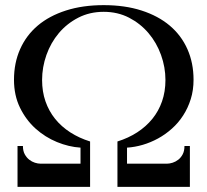

<svg xmlns="http://www.w3.org/2000/svg" viewBox="-20 -724 804 744"><path d="M730 -415Q730 -374.5 719.2 -340.1Q708.5 -305.7 689.9 -276.9Q671.4 -248 646.2 -225.6Q621.1 -203.1 592.5 -187.5Q564 -171.9 533.2 -162.8Q502.4 -153.8 472.2 -151.9V-89.8H627.9Q637.2 -89.8 648.9 -93.5Q660.6 -97.2 670.9 -105.2Q681.2 -113.3 688 -126.2Q694.8 -139.2 694.8 -158.2H715.8V0H435.1V-175.8Q477.5 -189 511.7 -211.2Q545.9 -233.4 570.3 -263.4Q594.7 -293.5 607.9 -331.3Q621.1 -369.1 621.1 -414.1Q621.1 -463.4 604 -511Q586.9 -558.6 555.4 -595.7Q523.9 -632.8 480 -655.5Q436 -678.2 381.8 -678.2Q327.6 -678.2 283.4 -655.5Q239.3 -632.8 208 -595.7Q176.8 -558.6 159.9 -511Q143.1 -463.4 143.1 -414.1Q143.1 -369.1 156.2 -331.3Q169.4 -293.5 193.6 -263.4Q217.8 -233.4 252.2 -211.2Q286.6 -189 329.1 -175.8V0H47.9V-158.2H68.8Q68.8 -139.2 75.9 -126.2Q83 -113.3 93.3 -105.2Q103.5 -97.2 115.2 -93.5Q127 -89.8 136.2 -89.8H292V-151.9Q246.6 -154.8 200.7 -173.6Q154.8 -192.4 117.7 -225.8Q80.6 -259.3 57.4 -306.9Q34.2 -354.5 34.2 -415Q34.2 -480 57.9 -533.4Q81.5 -586.9 126.2 -624.8Q170.9 -662.6 235.6 -683.3Q300.3 -704.1 381.8 -704.1Q463.9 -704.1 528.3 -683.3Q592.8 -662.6 637.7 -624.8Q682.6 -586.9 706.3 -533.4Q730 -480 730 -415Z"/></svg>

Font: Charis SIL
Style: Bold Italic
Weight: 700
Italic angle: -11°
Foundry: SIL International
Version: Version 4.112